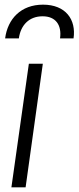

<svg xmlns="http://www.w3.org/2000/svg" viewBox="-20 -805 338 825"><path d="M29 0H90L164 -531H104ZM2 -640H61C69 -698 106 -735 163 -735C219 -735 246 -698 238 -640H296C308 -721 262 -785 165 -785C70 -785 13 -724 2 -640Z"/></svg>

Font: Mluvka Light
Style: Italic
Weight: 300
Italic angle: -8°
Designer: Modified by Jiří Krblich, Original typeface by Gumpita Rahayu
Foundry: Gumpita Rahayu & Jiří Krblich
Version: Version 2.000;Glyphs 3.1.1 (3134)